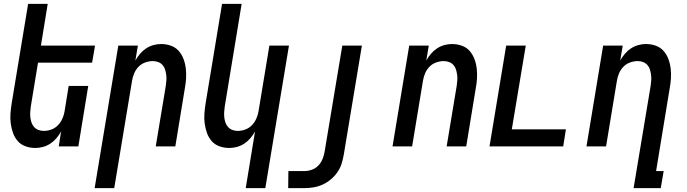

<svg xmlns="http://www.w3.org/2000/svg" viewBox="-20 -755 3540 990"><path d="M163 8Q136 8 112 -0.5Q88 -9 72 -27Q56 -45 47.5 -68.5Q39 -92 35.5 -117.5Q32 -143 34 -169Q36 -195 40 -221L125 -735H226L191 -520H470L455 -432H176L139 -207Q137 -193 136 -178.5Q135 -164 136.5 -150Q138 -136 142.5 -123Q147 -110 156 -100Q165 -90 178 -85Q191 -80 206 -80Q225 -80 244.5 -87Q264 -94 278.5 -109Q293 -124 301.5 -143Q310 -162 313 -181L334 -312H435L384 0H283L295 -77Q285 -59 271 -42.5Q257 -26 239.5 -14.5Q222 -3 202 2.5Q182 8 163 8Z M468 215 590 -520H691L678 -443Q688 -461 702 -477.5Q716 -494 733.5 -505.5Q751 -517 771 -522.5Q791 -528 810 -528Q837 -528 861 -519.5Q885 -511 901 -493Q917 -475 926 -451.5Q935 -428 938 -402.5Q941 -377 939.5 -351Q938 -325 933 -299L884 0H783L835 -313Q837 -327 838 -341.5Q839 -356 837 -370Q835 -384 831 -397Q827 -410 818 -420Q809 -430 796 -435Q783 -440 768 -440Q749 -440 729 -433Q709 -426 694.5 -411Q680 -396 672 -377Q664 -358 661 -339L569 215Z M1247 215 1295 -77Q1285 -59 1271 -42.5Q1257 -26 1239.5 -14.5Q1222 -3 1202 2.5Q1182 8 1163 8Q1136 8 1112 -0.5Q1088 -9 1072 -27Q1056 -45 1047.5 -68.5Q1039 -92 1035.5 -117.5Q1032 -143 1034 -169Q1036 -195 1040 -221L1125 -735H1226L1139 -207Q1137 -193 1136 -178.5Q1135 -164 1136.5 -150Q1138 -136 1142.5 -123Q1147 -110 1156 -100Q1165 -90 1178 -85Q1191 -80 1206 -80Q1225 -80 1244.5 -87Q1264 -94 1278.5 -109Q1293 -124 1301.5 -143Q1310 -162 1313 -181L1369 -520H1470L1348 215Z M1550 215H1466L1467 127H1550Q1569 127 1588.5 120Q1608 113 1622 98Q1636 83 1643.5 64Q1651 45 1654 26L1745 -520H1846L1753 40Q1749 64 1742 87Q1735 110 1721 131Q1707 152 1687 169Q1667 186 1644 196.5Q1621 207 1597 211Q1573 215 1550 215Z M2004 0 2090 -520H2191L2178 -443Q2188 -461 2202 -477.5Q2216 -494 2233.5 -505.5Q2251 -517 2271 -522.5Q2291 -528 2310 -528Q2337 -528 2361 -519.5Q2385 -511 2401 -493Q2417 -475 2426 -451.5Q2435 -428 2438 -402.5Q2441 -377 2439.5 -351Q2438 -325 2433 -299L2384 0H2283L2335 -313Q2337 -327 2338 -341.5Q2339 -356 2337 -370Q2335 -384 2331 -397Q2327 -410 2318 -420Q2309 -430 2296 -435Q2283 -440 2268 -440Q2249 -440 2229 -433Q2209 -426 2194.5 -411Q2180 -396 2172 -377Q2164 -358 2161 -339L2105 0Z M2504 0 2590 -520H2691L2619 -88H2898L2884 0Z M3247 215 3335 -313Q3337 -327 3338 -341.5Q3339 -356 3337 -370Q3335 -384 3331 -397Q3327 -410 3318 -420Q3309 -430 3296 -435Q3283 -440 3268 -440Q3249 -440 3229 -433Q3209 -426 3194.5 -411Q3180 -396 3172 -377Q3164 -358 3161 -339L3105 0H3004L3090 -520H3191L3178 -443Q3188 -461 3202 -477.5Q3216 -494 3233.5 -505.5Q3251 -517 3271 -522.5Q3291 -528 3310 -528Q3337 -528 3361 -519.5Q3385 -511 3401 -493Q3417 -475 3426 -451.5Q3435 -428 3438 -402.5Q3441 -377 3439.5 -351Q3438 -325 3433 -299L3363 127H3402L3387 215Z"/></svg>

Font: Iosevka Term Curly Semibold
Style: Italic
Weight: 600
Italic angle: -9°
Designer: Belleve Invis
Foundry: Belleve Invis
Version: Version 32.3.0